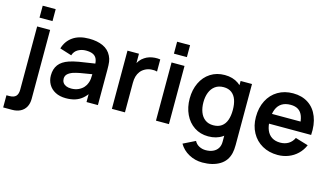

<svg xmlns="http://www.w3.org/2000/svg" viewBox="-115 -1098 2982 1721"><g transform="rotate(15 1376.0 -238.0)"><path d="M-10 240V127H15.7Q58.6 127 77.5 107.1Q96.3 87.2 96.3 45.8V-540H216.7V100Q216.7 143.2 199.4 174.8Q182.1 206.4 149.5 223.2Q117 240 72.2 240ZM96.3 -621.8V-732.5H216.7V-621.8Z M509.7 15Q452.9 15 411.9 -6.7Q370.9 -28.4 349.7 -65.6Q328.5 -102.8 328.5 -148Q328.5 -208.2 358.2 -248.1Q388 -288.1 451.3 -309.5Q488.2 -321.9 538.3 -330.7Q588.4 -339.4 680.8 -352.7Q693.1 -354.6 705.7 -356.2Q718.2 -357.9 730.2 -359.8L686.8 -335.7Q687.1 -373.6 676.1 -397.6Q665.2 -421.6 640.7 -433.1Q616.2 -444.7 575.8 -444.7Q535.8 -444.7 503 -426.3Q470.3 -407.9 458 -369.2L347.8 -403.7Q368.3 -474.4 425.9 -514.7Q483.5 -555 576.2 -555Q651.4 -555 705 -530.6Q758.6 -506.2 784.2 -454.5Q797.3 -428.8 801 -401Q804.7 -373.2 804.7 -331.3V0H699V-117.2L716.5 -97.8Q691.6 -58.6 662.2 -33.7Q632.8 -8.8 595.4 3.1Q558 15 509.7 15ZM533.5 -81.2Q571.9 -81.2 601.1 -94.9Q630.2 -108.6 648 -129Q665.8 -149.4 672.8 -170.7Q680.4 -188.3 682.8 -211.4Q685.2 -234.4 685.2 -261.5V-271.7L722.2 -260.5L678.5 -253.4Q610.8 -243.1 574.5 -236.1Q538.2 -229.1 512 -220.5Q479.7 -208.6 463.2 -191.8Q446.7 -174.9 446.7 -149.5Q446.7 -129.3 456.7 -113.9Q466.7 -98.5 486.1 -89.8Q505.6 -81.2 533.5 -81.2Z M934.5 0V-540H1041V-408.5L1028 -425.5Q1038.5 -453.2 1055.4 -475.3Q1072.3 -497.5 1095 -511.7Q1114.3 -525.1 1138.5 -532.7Q1162.8 -540.2 1188.3 -542Q1213.8 -543.8 1238.7 -540V-427.5Q1213.1 -434.8 1182.2 -431.6Q1151.4 -428.5 1126.8 -414.7Q1102.4 -401.4 1086.6 -380.7Q1070.8 -359.9 1063.2 -333.9Q1055.7 -307.8 1055.7 -274.3V0Z M1343.5 -621.8V-732.5H1463.8V-621.8ZM1343.5 0V-540H1463.8V0Z M1840.8 255Q1773.2 255 1715.5 223.6Q1657.8 192.2 1626.3 137.5L1737.5 82.5Q1752.2 110.8 1780.2 125.5Q1808.3 140.3 1841.7 140.3Q1879.8 140.3 1908.9 127.1Q1938 113.9 1954.2 88.1Q1970.3 62.2 1969.5 24.2V-129.7H1984.3V-540H2090V25.8Q2090 70.5 2082.5 102.2Q2064.7 178.2 2000.4 216.6Q1936.1 255 1840.8 255ZM1830.7 15Q1757.4 15 1701.3 -22.2Q1645.2 -59.4 1614.6 -124.4Q1584 -189.4 1584 -270.2Q1584 -351.9 1615 -416.8Q1645.9 -481.8 1703 -518.4Q1760.1 -555 1835.2 -555Q1909.9 -555 1963 -518.1Q2016.2 -481.2 2043.3 -416.8Q2070.5 -352.3 2070.5 -270.2Q2070.5 -187.8 2043 -123.3Q2015.4 -58.8 1961.3 -21.9Q1907.2 15 1830.7 15ZM1849 -92.8Q1895.9 -92.8 1926 -114.8Q1956.2 -136.7 1970.2 -176.3Q1984.3 -215.9 1984.3 -270.2Q1984.3 -324.2 1970.5 -363.7Q1956.6 -403.2 1927.3 -425.2Q1898 -447.2 1853.2 -447.2Q1806.1 -447.2 1774.4 -423.9Q1742.7 -400.6 1727.1 -360.6Q1711.5 -320.7 1711.5 -270.2Q1711.5 -219.2 1726.6 -179.2Q1741.7 -139.2 1772.5 -116Q1803.4 -92.8 1849 -92.8Z M2475.3 15Q2394.3 15 2331.9 -20.3Q2269.5 -55.7 2234.8 -119.3Q2200 -182.9 2200 -264.2Q2200 -351.3 2233.9 -417.2Q2267.8 -483.2 2328.8 -519.1Q2389.7 -555 2468.7 -555Q2551.5 -555 2610.7 -516Q2669.9 -477.1 2698.3 -404.9Q2726.8 -332.8 2720.1 -236.3H2600.5V-280.3Q2600.2 -339.5 2586.6 -376.6Q2573.1 -413.7 2545.2 -431.7Q2517.4 -449.7 2473.7 -449.7Q2424.8 -449.7 2392.2 -429.2Q2359.6 -408.8 2343.5 -368.9Q2327.5 -329 2327.5 -270Q2327.5 -215.2 2343.5 -176.7Q2359.6 -138.2 2391.3 -118Q2423.1 -97.8 2468.7 -97.8Q2512.7 -97.8 2545.1 -117.6Q2577.5 -137.4 2595 -174.8L2714.2 -139Q2693.8 -90.9 2657.7 -56.2Q2621.5 -21.4 2574.5 -3.2Q2527.4 15 2475.3 15ZM2289.5 -236.3V-327.5H2661.2V-236.3Z"/></g></svg>

Font: Manrope
Style: Regular
Weight: 400
Designer: Mikhail Sharanda
Foundry: Mikhail Sharanda
Version: Version 4.503